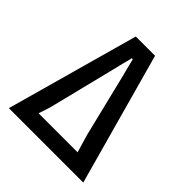

<svg xmlns="http://www.w3.org/2000/svg" viewBox="-189 -812 938 938"><g transform="rotate(45 280.0 -343.0)"><path d="M21 0 212 -686H345L535 0ZM141 -85H411Q406 -101 398 -128.5Q390 -156 383 -180L302 -511Q298 -524 294 -541Q290 -558 286 -573.5Q282 -589 280 -597H273Q272 -590 269 -578.5Q266 -567 262.5 -554Q259 -541 256.5 -530Q254 -519 252 -511L167 -169Q163 -151 157.5 -134Q152 -117 148 -104.5Q144 -92 141 -85Z"/></g></svg>

Font: Archivo Condensed Medium
Style: Regular
Weight: 500
Width: 3
Designer: Hector Gatti
Foundry: Omnibus-Type
Version: Version 2.001